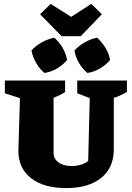

<svg xmlns="http://www.w3.org/2000/svg" viewBox="-20 -951 676 982"><path d="M319 11Q203 11 138.5 -40Q74 -91 74 -178L82 -449L5 -474V-539H313V-480Q288 -464 254 -451V-168Q254 -139 279 -120.5Q304 -102 346 -102Q399 -102 431 -128L439 -449L375 -474V-539H629V-480Q610 -470 590.5 -461Q571 -452 562 -451V-188Q562 -93 497.5 -41Q433 11 319 11ZM447 -931 501 -878 393 -766H295L185 -878L239 -931L344 -865ZM258 -758Q283 -736 300.5 -706Q318 -676 323 -644Q302 -619 271 -600.5Q240 -582 207 -578Q183 -598 165 -629Q147 -660 141 -693Q163 -717 194 -734.5Q225 -752 258 -758ZM477 -758Q501 -736 519.5 -706Q538 -676 543 -644Q522 -619 490.5 -600.5Q459 -582 427 -578Q402 -598 384 -629Q366 -660 361 -693Q383 -717 413.5 -734.5Q444 -752 477 -758Z"/></svg>

Font: Piazzolla SC ExtraBold
Style: Regular
Weight: 800
Designer: Juan Pablo del Peral
Foundry: Huerta Tipografica
Version: Version 1.330